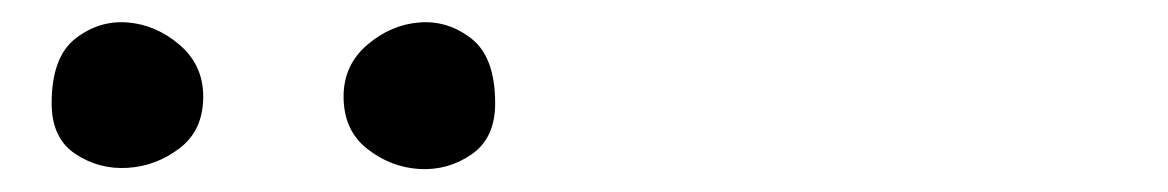

<svg xmlns="http://www.w3.org/2000/svg" viewBox="-20 -822 1040 171"><path d="M26 -730Q26 -771 47 -787.5Q68 -804 93.5 -802Q119 -800 140 -782Q161 -764 161 -736Q161 -706 140 -690Q119 -674 93.5 -672.5Q68 -671 47 -685Q26 -699 26 -730ZM286 -736Q286 -764 307 -782Q328 -800 353.5 -802Q379 -804 400 -787.5Q421 -771 421 -730Q421 -699 400 -684.5Q379 -670 353.5 -671.5Q328 -673 307 -689.5Q286 -706 286 -736Z"/></svg>

Font: SoukouMincho
Style: Regular
Weight: 400
Designer: Dr. Ken Lunde (project architect, glyph set definition & overall production); Masataka HATTORI  (production & ideograph 
Foundry: Adobe Systems Incorporated
Version: Version 1.00